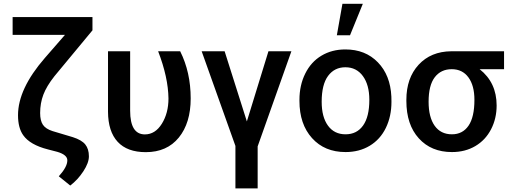

<svg xmlns="http://www.w3.org/2000/svg" viewBox="-20 -802 2720 1025"><path d="M473.6 -710.9V-640.1L270.5 -395Q228.5 -341.8 211.4 -296.4Q194.3 -251 194.3 -198.7Q194.3 -157.7 209.2 -135.7Q224.1 -113.8 260.7 -102.1L368.7 -69.8Q416 -54.7 435.3 -30.8Q454.6 -6.8 454.6 32.7Q454.6 67.4 424.8 112.8Q395 158.2 355 188.5L293.9 139.2Q339.4 88.9 339.4 54.7Q340.3 24.9 286.6 8.8L235.8 -4.4Q140.1 -28.8 104 -80.1Q76.2 -119.1 76.2 -187Q76.2 -327.6 219.2 -492.2L326.7 -615.7H47.4V-710.9Z M674.8 -528.3V-210.9Q674.8 -84.5 753.4 -84.5Q808.6 -84.5 844 -141.4Q879.4 -198.2 879.4 -276.4Q877.9 -389.2 824.2 -528.3H941.9Q998 -416 998 -276.4Q998 -145.5 934.6 -67.6Q871.1 10.3 758.3 10.3Q659.2 10.3 608.2 -44.9Q557.1 -100.1 556.6 -205.6V-528.3Z M1297.9 -153.8 1413.1 -528.3H1535.6L1355.5 -20.5V203.6H1236.8V-22.9L1056.6 -528.3H1179.2Z M1578.6 0ZM1578.6 -269Q1578.6 -346.7 1609.4 -408.9Q1640.1 -471.2 1695.8 -504.6Q1751.5 -538.1 1823.7 -538.1Q1930.7 -538.1 1997.3 -469.2Q2064 -400.4 2069.3 -286.6L2069.8 -258.8Q2069.8 -180.7 2039.8 -119.1Q2009.8 -57.6 1953.9 -23.9Q1897.9 9.8 1824.7 9.8Q1712.9 9.8 1645.8 -64.7Q1578.6 -139.2 1578.6 -263.2ZM1697.3 -258.8Q1697.3 -177.2 1731 -131.1Q1764.6 -85 1824.7 -85Q1884.8 -85 1918.2 -131.8Q1951.7 -178.7 1951.7 -269Q1951.7 -349.1 1917.2 -396Q1882.8 -442.9 1823.7 -442.9Q1765.6 -442.9 1731.4 -396.7Q1697.3 -350.6 1697.3 -258.8ZM1808.1 -781.7H1917L1848.6 -613.8H1778.3Z M2670.9 -432.6H2540.5Q2631.3 -361.3 2631.3 -238.8Q2631.3 -169.4 2601.6 -111.8Q2571.8 -54.2 2517.6 -22.2Q2463.4 9.8 2392.6 9.8Q2282.2 9.8 2215.8 -63.5Q2149.4 -136.7 2149.4 -263.2V-269Q2149.4 -385.3 2214.8 -456.3Q2280.3 -527.3 2389.2 -528.3H2670.9ZM2268.1 -258.8Q2268.1 -176.3 2300.5 -130.6Q2333 -85 2392.6 -85Q2449.7 -85 2481.2 -130.9Q2512.7 -176.8 2512.7 -269Q2512.7 -345.2 2480.7 -388.9Q2448.7 -432.6 2391.6 -432.6Q2334 -432.6 2301 -389.6Q2268.1 -346.7 2268.1 -258.8Z"/></svg>

Font: Roboto Medium
Style: Regular
Weight: 500
Designer: Google
Version: Version 2.134; 2016; ttfautohint (v1.6)